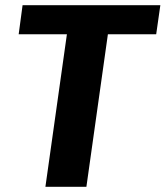

<svg xmlns="http://www.w3.org/2000/svg" viewBox="-20 -720 638 740"><path d="M598 -700 582 -588H319L405 -653L313 0H155L247 -653L314 -588H52L67 -700Z"/></svg>

Font: Pathway Extreme 8pt Thin 12pt
Style: Bold Italic
Weight: 700
Italic angle: -8°
Version: Version 1.001;gftools[0.9.26]